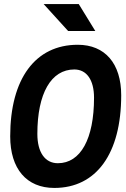

<svg xmlns="http://www.w3.org/2000/svg" viewBox="-20 -926 626 956"><path d="M250.5 9.8C460 9.8 583.5 -161.6 583.5 -451.7C583.5 -609.9 502.9 -703.1 367.2 -703.1C155.8 -703.1 30.8 -533.7 30.8 -247.1C30.8 -85.4 112.3 9.8 250.5 9.8ZM268.1 -113.3C204.1 -113.3 166 -167.5 166 -259.3C166 -460.9 234.4 -580.1 350.1 -580.1C411.6 -580.1 448.2 -527.8 448.2 -439.5C448.2 -234.4 381.3 -113.3 268.1 -113.3ZM319.3 -771.5H454.6L372.1 -905.8H197.3Z"/></svg>

Font: Cascadia Mono PL
Style: Bold Italic
Weight: 700
Italic angle: -10°
Monospace: yes
Designer: Aaron Bell
Foundry: Saja Typeworks
Version: Version 2404.023